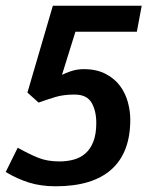

<svg xmlns="http://www.w3.org/2000/svg" viewBox="-30 -646 532 672"><path d="M307 -216Q307 -258 290.5 -286.5Q274 -315 231 -315Q192 -315 164 -306.5Q136 -298 105 -287L66 -322L155 -626H466L449 -535H234L187 -384Q196 -389 217.5 -396.5Q239 -404 263 -404Q308 -404 339.5 -387.5Q371 -371 390 -345.5Q409 -320 417.5 -288.5Q426 -257 426 -227Q426 -112 360 -53Q294 6 165 6Q113 6 71.5 -7Q30 -20 -10 -44L32 -129Q73 -106 104.5 -93.5Q136 -81 178 -81Q205 -81 228.5 -87.5Q252 -94 269.5 -109.5Q287 -125 297 -151Q307 -177 307 -216Z"/></svg>

Font: Amaranth
Style: Italic
Weight: 400
Designer: Gesine Todt
Foundry: Gesine Todt
Version: Version 1.001